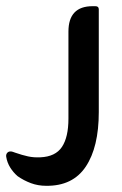

<svg xmlns="http://www.w3.org/2000/svg" viewBox="-107 -386 394 620"><path d="M23 122Q72 120 93 88.5Q114 57 114 -3V-284Q114 -366 192 -366H201Q212 -366 212 -356V-24Q212 89 170 152Q128 215 42 214Q16 214 -7 205.5Q-30 197 -50 183Q-64 171 -74 155Q-84 139 -87 120Q-88 113 -84 108Q-80 103 -73 103Q-69 103 -65 104.5Q-61 106 -58 107Q-35 115 -16.5 119Q2 123 23 122Z"/></svg>

Font: Zain
Style: Bold
Weight: 700
Designer: Zain,Boutros
Foundry: Mobile Telecommunications Company (Zain), 2024
Version: Version 1.50; ttfautohint (v1.8.4)